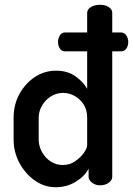

<svg xmlns="http://www.w3.org/2000/svg" viewBox="-20 -776 557 804"><path d="M213 8Q166 8 126 -20Q86 -48 61.5 -93.5Q37 -139 37 -191V-283Q37 -338 61.5 -382.5Q86 -427 126 -453.5Q166 -480 215 -480Q263 -480 296 -456.5Q329 -433 345 -404V-561H252Q238 -561 230.5 -573Q223 -585 223 -600Q223 -615 230.5 -627.5Q238 -640 252 -640H345V-722Q345 -737 361 -746.5Q377 -756 399 -756Q421 -756 435.5 -746.5Q450 -737 450 -722V-640H487Q501 -640 509 -627.5Q517 -615 517 -600Q517 -584 509 -572.5Q501 -561 487 -561H450V-35Q450 -22 435.5 -11Q421 0 399 0Q380 0 365.5 -11Q351 -22 351 -35V-70Q336 -39 298 -15.5Q260 8 213 8ZM243 -85Q272 -85 295 -101Q318 -117 331.5 -136.5Q345 -156 345 -168V-283Q345 -316 330 -339Q315 -362 292 -374.5Q269 -387 244 -387Q216 -387 192.5 -372Q169 -357 155.5 -333Q142 -309 142 -283V-191Q142 -165 155.5 -140Q169 -115 192 -100Q215 -85 243 -85Z"/></svg>

Font: Dosis SemiBold
Style: Regular
Weight: 600
Designer: EdgarTolentino, PabloImpallari, IginoMarini
Foundry: EdgarTolentino, PabloImpallari, IginoMarini
Version: Version 3.001; ttfautohint (v1.8.2)